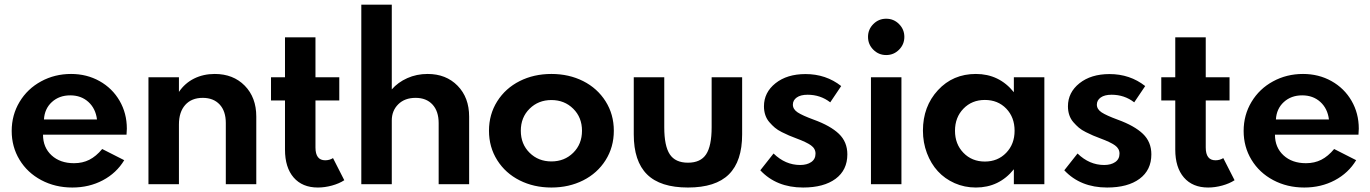

<svg xmlns="http://www.w3.org/2000/svg" viewBox="-20 -802 5967 836"><path d="M30.9 -231.8Q30.9 -301.4 65.2 -358.4Q99.5 -415.5 158.9 -447.7Q218.2 -480 289.5 -480Q357.7 -480 413.4 -448.9Q469.1 -417.7 500.7 -363.2Q532.3 -308.6 532.3 -241.8Q532.3 -231.4 530.9 -215.5H167.3Q167.3 -160 204.5 -125.7Q241.8 -91.4 302.3 -91.4Q339.5 -91.4 369.1 -106.4Q398.6 -121.4 425 -153.2L520.9 -104.5Q487.3 -48.6 427.7 -17Q368.2 14.5 295 14.5Q220.5 14.5 159.8 -17.7Q99.1 -50 65 -106.4Q30.9 -162.7 30.9 -231.8ZM285.9 -386.8Q237.7 -386.8 205.9 -357.7Q174.1 -328.6 171.4 -281.8H402.3Q396.4 -329.5 364.8 -358.2Q333.2 -386.8 285.9 -386.8Z M626.4 -465.5H759.1V-401.8Q785 -440 825.2 -460Q865.5 -480 915 -480Q995.5 -480 1045.7 -428.9Q1095.9 -377.7 1095.9 -294.5V0H963.2V-266.4Q963.2 -318.2 936.4 -347Q909.5 -375.9 862.7 -375.9Q814.1 -375.9 786.6 -345.2Q759.1 -314.5 759.1 -260V0H626.4Z M1160 -465.5H1220.9V-639.5H1353.6V-465.5H1457.3V-364.5H1353.6V-160Q1353.6 -104.1 1395.9 -104.1Q1415 -104.1 1430 -113.6L1479.1 -17.3Q1456.8 -2.7 1425.5 5.9Q1394.1 14.5 1364.1 14.5Q1296.4 14.5 1258.6 -29.1Q1220.9 -72.7 1220.9 -150.5V-364.5H1160Z M1553.2 -781.8H1685.9V-412.7Q1712.7 -443.6 1753.4 -461.8Q1794.1 -480 1841.8 -480Q1922.3 -480 1972.5 -428.6Q2022.7 -377.3 2022.7 -294.1V0H1890V-265.9Q1890 -317.7 1863.2 -346.8Q1836.4 -375.9 1789.5 -375.9Q1742.3 -375.9 1714.1 -348Q1685.9 -320 1685.9 -277.7V0H1553.2Z M2145 -104.5Q2109.1 -161.4 2109.1 -232.7Q2109.1 -304.1 2145 -360.9Q2180.9 -417.7 2242.7 -448.9Q2304.5 -480 2380.9 -480Q2457.3 -480 2519.1 -448.9Q2580.9 -417.7 2616.8 -360.9Q2652.7 -304.1 2652.7 -232.7Q2652.7 -161.4 2616.8 -104.5Q2580.9 -47.7 2519.1 -16.6Q2457.3 14.5 2380.9 14.5Q2304.5 14.5 2242.7 -16.6Q2180.9 -47.7 2145 -104.5ZM2285.9 -328.6Q2247.7 -290.9 2247.7 -232.7Q2247.7 -174.5 2285.9 -136.8Q2324.1 -99.1 2380.9 -99.1Q2437.7 -99.1 2475.9 -136.8Q2514.1 -174.5 2514.1 -232.7Q2514.1 -290.9 2475.9 -328.6Q2437.7 -366.4 2380.9 -366.4Q2324.1 -366.4 2285.9 -328.6Z M2739.5 -216.8V-465.5H2872.3V-247.7Q2872.3 -166.4 2896.4 -130Q2920.5 -93.6 2975.5 -93.6Q3030.5 -93.6 3054.5 -130Q3078.6 -166.4 3078.6 -247.7V-465.5H3211.4V-216.8Q3211.4 -100 3153.6 -42.7Q3095.9 14.5 2975.5 14.5Q2855 14.5 2797.3 -42.7Q2739.5 -100 2739.5 -216.8Z M3290.5 -60.5 3348.2 -133.6Q3399.5 -83.6 3464.1 -83.6Q3493.6 -83.6 3512.3 -96.4Q3530.9 -109.1 3530.9 -133.2Q3530.9 -155 3511.1 -169.1Q3491.4 -183.2 3447.3 -199.5Q3428.2 -206.8 3415.7 -212Q3403.2 -217.3 3384.5 -226.6Q3365.9 -235.9 3353.9 -246.1Q3341.8 -256.4 3330 -270Q3318.2 -283.6 3312.3 -301.1Q3306.4 -318.6 3306.4 -339.1Q3306.4 -399.5 3356.6 -439.5Q3406.8 -479.5 3487.3 -479.5Q3576.4 -479.5 3642.7 -427.3L3595 -356.4Q3552.3 -389.5 3496.4 -389.5Q3465.9 -389.5 3449.1 -377.5Q3432.3 -365.5 3432.3 -346.4Q3432.3 -326.4 3453 -312.7Q3473.6 -299.1 3523.2 -280.9Q3595.9 -254.5 3632.7 -219.3Q3669.5 -184.1 3669.5 -130Q3669.5 -61.4 3618.2 -23.4Q3566.8 14.5 3476.8 14.5Q3360.9 14.5 3290.5 -60.5Z M3905 0H3772.3V-465.5H3905ZM3782.7 -585.5Q3759.5 -608.6 3759.5 -641.4Q3759.5 -674.1 3782.7 -697.3Q3805.9 -720.5 3838.6 -720.5Q3871.4 -720.5 3894.5 -697.3Q3917.7 -674.1 3917.7 -641.4Q3917.7 -608.6 3894.5 -585.5Q3871.4 -562.3 3838.6 -562.3Q3805.9 -562.3 3782.7 -585.5Z M4229.1 14.5Q4179.5 14.5 4136.6 -4.5Q4093.6 -23.6 4063.4 -56.6Q4033.2 -89.5 4015.9 -135.5Q3998.6 -181.4 3998.6 -233.2Q3998.6 -338.6 4063.9 -409.3Q4129.1 -480 4229.1 -480Q4330.5 -480 4394.5 -400.5V-465.5H4527.3V0H4394.5V-65Q4330.5 14.5 4229.1 14.5ZM4397.7 -232.7Q4397.7 -291.4 4361.4 -329.1Q4325 -366.8 4268.2 -366.8Q4211.8 -366.8 4175 -328.9Q4138.2 -290.9 4138.2 -232.7Q4138.2 -174.5 4175 -136.6Q4211.8 -98.6 4268.2 -98.6Q4324.5 -98.6 4361.1 -136.6Q4397.7 -174.5 4397.7 -232.7Z M4614.1 -60.5 4671.8 -133.6Q4723.2 -83.6 4787.7 -83.6Q4817.3 -83.6 4835.9 -96.4Q4854.5 -109.1 4854.5 -133.2Q4854.5 -155 4834.8 -169.1Q4815 -183.2 4770.9 -199.5Q4751.8 -206.8 4739.3 -212Q4726.8 -217.3 4708.2 -226.6Q4689.5 -235.9 4677.5 -246.1Q4665.5 -256.4 4653.6 -270Q4641.8 -283.6 4635.9 -301.1Q4630 -318.6 4630 -339.1Q4630 -399.5 4680.2 -439.5Q4730.5 -479.5 4810.9 -479.5Q4900 -479.5 4966.4 -427.3L4918.6 -356.4Q4875.9 -389.5 4820 -389.5Q4789.5 -389.5 4772.7 -377.5Q4755.9 -365.5 4755.9 -346.4Q4755.9 -326.4 4776.6 -312.7Q4797.3 -299.1 4846.8 -280.9Q4919.5 -254.5 4956.4 -219.3Q4993.2 -184.1 4993.2 -130Q4993.2 -61.4 4941.8 -23.4Q4890.5 14.5 4800.5 14.5Q4684.5 14.5 4614.1 -60.5Z M5036.4 -465.5H5097.3V-639.5H5230V-465.5H5333.6V-364.5H5230V-160Q5230 -104.1 5272.3 -104.1Q5291.4 -104.1 5306.4 -113.6L5355.5 -17.3Q5333.2 -2.7 5301.8 5.9Q5270.5 14.5 5240.5 14.5Q5172.7 14.5 5135 -29.1Q5097.3 -72.7 5097.3 -150.5V-364.5H5036.4Z M5395 -231.8Q5395 -301.4 5429.3 -358.4Q5463.6 -415.5 5523 -447.7Q5582.3 -480 5653.6 -480Q5721.8 -480 5777.5 -448.9Q5833.2 -417.7 5864.8 -363.2Q5896.4 -308.6 5896.4 -241.8Q5896.4 -231.4 5895 -215.5H5531.4Q5531.4 -160 5568.6 -125.7Q5605.9 -91.4 5666.4 -91.4Q5703.6 -91.4 5733.2 -106.4Q5762.7 -121.4 5789.1 -153.2L5885 -104.5Q5851.4 -48.6 5791.8 -17Q5732.3 14.5 5659.1 14.5Q5584.5 14.5 5523.9 -17.7Q5463.2 -50 5429.1 -106.4Q5395 -162.7 5395 -231.8ZM5650 -386.8Q5601.8 -386.8 5570 -357.7Q5538.2 -328.6 5535.5 -281.8H5766.4Q5760.5 -329.5 5728.9 -358.2Q5697.3 -386.8 5650 -386.8Z"/></svg>

Font: Spartan MB
Style: Bold
Weight: 700
Designer: Matt Bailey, Mirko Velimirovic
Foundry: Matt Bailey
Version: Version 1.005